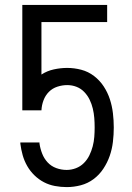

<svg xmlns="http://www.w3.org/2000/svg" viewBox="-20 -755 540 783"><path d="M252 8Q228 8 204 3.5Q180 -1 159 -12Q138 -23 120.5 -40Q103 -57 91 -78Q79 -99 72.5 -122Q66 -145 63 -169V-174H141V-170Q144 -149 152 -128.5Q160 -108 174.5 -92.5Q189 -77 209.5 -69.5Q230 -62 252 -62Q271 -62 289.5 -69Q308 -76 322 -90Q336 -104 344.5 -121.5Q353 -139 358 -158Q363 -177 364.5 -196.5Q366 -216 366 -235Q366 -255 364.5 -274Q363 -293 358.5 -312Q354 -331 345.5 -348.5Q337 -366 323.5 -380Q310 -394 292 -401Q274 -408 254 -408Q234 -408 214 -401.5Q194 -395 179.5 -380.5Q165 -366 157.5 -346Q150 -326 149 -305H71V-735H417V-665H149V-451Q172 -466 199.5 -472Q227 -478 254 -478Q283 -478 311.5 -470.5Q340 -463 363.5 -445Q387 -427 403 -402.5Q419 -378 428 -350.5Q437 -323 440.5 -293.5Q444 -264 444 -235Q444 -206 440.5 -176.5Q437 -147 427.5 -119.5Q418 -92 401.5 -67Q385 -42 361.5 -24.5Q338 -7 309.5 0.5Q281 8 252 8Z"/></svg>

Font: Iosevka Web
Style: Regular
Weight: 400
Monospace: yes
Designer: Belleve Invis
Foundry: Belleve Invis
Version: Version 28.0.3; ttfautohint (v1.8.3)